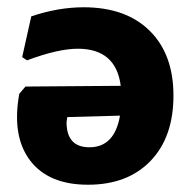

<svg xmlns="http://www.w3.org/2000/svg" viewBox="-20 -498 517 528"><path d="M210 -478Q326 -478 391.5 -413.5Q457 -349 457 -235Q457 -121 394 -55.5Q331 10 222 10Q113 10 62.5 -57Q12 -124 33 -240L50 -260L312 -262Q299 -364 194 -364Q140 -364 54 -332L41 -341L66 -453Q140 -478 210 -478ZM163 -162Q163 -93 226 -93Q295 -93 310 -180L165 -176Z"/></svg>

Font: Alegreya Sans SC ExtraBold
Style: Regular
Weight: 800
Designer: Juan Pablo del Peral
Foundry: Huerta Tipografica
Version: Version 2.007